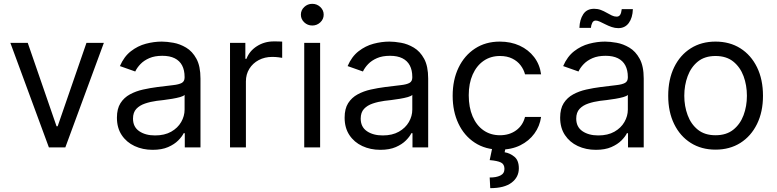

<svg xmlns="http://www.w3.org/2000/svg" viewBox="-20 -770 4057 1003"><path d="M522.5 -545.9 321.3 0H235.4L34.2 -545.9H125L275.4 -110.4H281.2L431.6 -545.9Z M777.3 12.7Q725.6 12.7 683.1 -7.1Q640.6 -26.9 615.7 -64.5Q590.8 -102.1 590.8 -155.3Q590.8 -202.1 609.4 -231.2Q627.9 -260.3 658.9 -277.1Q689.9 -293.9 727.3 -302.2Q764.6 -310.5 802.7 -315.4Q852.5 -321.8 883.8 -325.2Q915 -328.6 929.7 -336.9Q944.3 -345.2 944.3 -365.2V-368.2Q944.3 -403.3 931.4 -428Q918.5 -452.6 892.6 -465.6Q866.7 -478.5 828.1 -478.5Q788.1 -478.5 760 -466.3Q731.9 -454.1 713.9 -435.3Q695.8 -416.5 686.5 -396.5L606.4 -424.8Q627.9 -474.6 663.8 -502.4Q699.7 -530.3 741.9 -541.5Q784.2 -552.7 825.2 -552.7Q851.6 -552.7 885.7 -546.6Q919.9 -540.5 952.4 -521.2Q984.9 -502 1006.1 -463.1Q1027.3 -424.3 1027.3 -359.4V0H945.3V-74.2H939.5Q931.2 -56.6 911.1 -36.4Q891.1 -16.1 858.2 -1.7Q825.2 12.7 777.3 12.7ZM790 -62.5Q839.8 -62.5 874.3 -82Q908.7 -101.6 926.5 -132.6Q944.3 -163.6 944.3 -197.3V-274.4Q939 -268.1 920.9 -262.9Q902.8 -257.8 879.4 -253.9Q856 -250 834 -247.3Q812 -244.6 798.8 -243.2Q766.1 -238.8 737.8 -229.2Q709.5 -219.7 692.1 -201.2Q674.8 -182.6 674.8 -150.4Q674.8 -106.9 707.3 -84.7Q739.7 -62.5 790 -62.5Z M1181.6 0V-545.9H1261.7V-462.9H1267.6Q1282.7 -503.4 1322 -528.6Q1361.3 -553.7 1410.2 -553.7Q1419.4 -553.7 1433.1 -553.5Q1446.8 -553.2 1454.1 -552.7V-467.8Q1449.7 -468.8 1434.6 -470.7Q1419.4 -472.7 1402.3 -472.7Q1362.8 -472.7 1331.5 -456.1Q1300.3 -439.5 1282.5 -410.6Q1264.6 -381.8 1264.6 -344.7V0Z M1569.3 0V-545.9H1652.3V0ZM1611.3 -636.7Q1586.9 -636.7 1569.3 -653.3Q1551.8 -669.9 1551.8 -693.4Q1551.8 -716.8 1569.3 -733.4Q1586.9 -750 1611.3 -750Q1635.7 -750 1653.3 -733.4Q1670.9 -716.8 1670.9 -693.4Q1670.9 -669.9 1653.3 -653.3Q1635.7 -636.7 1611.3 -636.7Z M1966.8 12.7Q1915 12.7 1872.6 -7.1Q1830.1 -26.9 1805.2 -64.5Q1780.3 -102.1 1780.3 -155.3Q1780.3 -202.1 1798.8 -231.2Q1817.4 -260.3 1848.4 -277.1Q1879.4 -293.9 1916.7 -302.2Q1954.1 -310.5 1992.2 -315.4Q2042 -321.8 2073.2 -325.2Q2104.5 -328.6 2119.1 -336.9Q2133.8 -345.2 2133.8 -365.2V-368.2Q2133.8 -403.3 2120.8 -428Q2107.9 -452.6 2082 -465.6Q2056.2 -478.5 2017.6 -478.5Q1977.5 -478.5 1949.5 -466.3Q1921.4 -454.1 1903.3 -435.3Q1885.3 -416.5 1876 -396.5L1795.9 -424.8Q1817.4 -474.6 1853.3 -502.4Q1889.2 -530.3 1931.4 -541.5Q1973.6 -552.7 2014.6 -552.7Q2041 -552.7 2075.2 -546.6Q2109.4 -540.5 2141.8 -521.2Q2174.3 -502 2195.6 -463.1Q2216.8 -424.3 2216.8 -359.4V0H2134.8V-74.2H2128.9Q2120.6 -56.6 2100.6 -36.4Q2080.6 -16.1 2047.6 -1.7Q2014.6 12.7 1966.8 12.7ZM1979.5 -62.5Q2029.3 -62.5 2063.7 -82Q2098.1 -101.6 2116 -132.6Q2133.8 -163.6 2133.8 -197.3V-274.4Q2128.4 -268.1 2110.4 -262.9Q2092.3 -257.8 2068.8 -253.9Q2045.4 -250 2023.4 -247.3Q2001.5 -244.6 1988.3 -243.2Q1955.6 -238.8 1927.2 -229.2Q1898.9 -219.7 1881.6 -201.2Q1864.3 -182.6 1864.3 -150.4Q1864.3 -106.9 1896.7 -84.7Q1929.2 -62.5 1979.5 -62.5Z M2591.8 11.7Q2515.6 11.7 2460.2 -24.7Q2404.8 -61 2374.8 -124.5Q2344.7 -188 2344.7 -269.5Q2344.7 -353 2375.5 -416.7Q2406.2 -480.5 2461.7 -516.6Q2517.1 -552.7 2590.8 -552.7Q2648.4 -552.7 2694.6 -531.5Q2740.7 -510.3 2770.3 -471.7Q2799.8 -433.1 2806.6 -381.8H2722.7Q2716.3 -406.7 2699.7 -428.7Q2683.1 -450.7 2656 -464.1Q2628.9 -477.5 2591.8 -477.5Q2543 -477.5 2506.3 -452.1Q2469.7 -426.8 2449.2 -380.6Q2428.7 -334.5 2428.7 -272.5Q2428.7 -209.5 2448.7 -162.4Q2468.8 -115.2 2505.6 -89.4Q2542.5 -63.5 2591.8 -63.5Q2641.1 -63.5 2676.3 -89.1Q2711.4 -114.7 2722.7 -159.2H2806.6Q2799.8 -110.8 2771.7 -72.3Q2743.7 -33.7 2698 -11Q2652.3 11.7 2591.8 11.7ZM2552.7 -2.9H2622.1L2616.2 25.4Q2644 29.8 2667.2 48.8Q2690.4 67.9 2690.4 109.4Q2690.4 155.3 2652.6 184.1Q2614.7 212.9 2541 212.9L2538.1 157.2Q2571.3 157.7 2593.3 147.2Q2615.2 136.7 2615.2 112.3Q2615.2 87.9 2596.9 78.9Q2578.6 69.8 2538.1 66.4Z M3092.8 12.7Q3041 12.7 2998.5 -7.1Q2956.1 -26.9 2931.2 -64.5Q2906.2 -102.1 2906.2 -155.3Q2906.2 -202.1 2924.8 -231.2Q2943.4 -260.3 2974.4 -277.1Q3005.4 -293.9 3042.7 -302.2Q3080.1 -310.5 3118.2 -315.4Q3168 -321.8 3199.2 -325.2Q3230.5 -328.6 3245.1 -336.9Q3259.8 -345.2 3259.8 -365.2V-368.2Q3259.8 -403.3 3246.8 -428Q3233.9 -452.6 3208 -465.6Q3182.1 -478.5 3143.6 -478.5Q3103.5 -478.5 3075.4 -466.3Q3047.4 -454.1 3029.3 -435.3Q3011.2 -416.5 3002 -396.5L2921.9 -424.8Q2943.4 -474.6 2979.2 -502.4Q3015.1 -530.3 3057.4 -541.5Q3099.6 -552.7 3140.6 -552.7Q3167 -552.7 3201.2 -546.6Q3235.4 -540.5 3267.8 -521.2Q3300.3 -502 3321.5 -463.1Q3342.8 -424.3 3342.8 -359.4V0H3260.7V-74.2H3254.9Q3246.6 -56.6 3226.6 -36.4Q3206.5 -16.1 3173.6 -1.7Q3140.6 12.7 3092.8 12.7ZM3105.5 -62.5Q3155.3 -62.5 3189.7 -82Q3224.1 -101.6 3241.9 -132.6Q3259.8 -163.6 3259.8 -197.3V-274.4Q3254.4 -268.1 3236.3 -262.9Q3218.3 -257.8 3194.8 -253.9Q3171.4 -250 3149.4 -247.3Q3127.4 -244.6 3114.3 -243.2Q3081.5 -238.8 3053.2 -229.2Q3024.9 -219.7 3007.6 -201.2Q2990.2 -182.6 2990.2 -150.4Q2990.2 -106.9 3022.7 -84.7Q3055.2 -62.5 3105.5 -62.5ZM3210 -623Q3192.4 -623 3175.3 -628.9Q3158.2 -634.8 3142.6 -642.8Q3127 -650.9 3114 -656.7Q3101.1 -662.6 3092.3 -662.6Q3079.6 -662.6 3073.7 -650.4Q3067.9 -638.2 3066.9 -624.5H3006.8Q3008.3 -667.5 3026.9 -695.8Q3045.4 -724.1 3084 -724.1Q3102.5 -724.1 3118.7 -718Q3134.8 -711.9 3148.9 -703.6Q3163.1 -695.3 3176 -689.2Q3189 -683.1 3201.2 -683.1Q3213.4 -683.1 3219.5 -692.4Q3225.6 -701.7 3228 -722.2H3286.1Q3284.7 -677.2 3264.9 -650.1Q3245.1 -623 3210 -623Z M3717.8 11.7Q3644 11.7 3588.4 -23.4Q3532.7 -58.6 3501.7 -122.1Q3470.7 -185.5 3470.7 -269.5Q3470.7 -355 3501.7 -418.7Q3532.7 -482.4 3588.4 -517.6Q3644 -552.7 3717.8 -552.7Q3792 -552.7 3847.7 -517.6Q3903.3 -482.4 3934.6 -418.7Q3965.8 -355 3965.8 -269.5Q3965.8 -185.5 3934.6 -122.1Q3903.3 -58.6 3847.7 -23.4Q3792 11.7 3717.8 11.7ZM3717.8 -63.5Q3774.4 -63.5 3810.5 -92.3Q3846.7 -121.1 3864.3 -168.2Q3881.8 -215.3 3881.8 -269.5Q3881.8 -324.7 3864.3 -372.1Q3846.7 -419.4 3810.5 -448.5Q3774.4 -477.5 3717.8 -477.5Q3661.6 -477.5 3625.7 -448.5Q3589.8 -419.4 3572.3 -372.1Q3554.7 -324.7 3554.7 -269.5Q3554.7 -215.3 3572.3 -168.2Q3589.8 -121.1 3625.7 -92.3Q3661.6 -63.5 3717.8 -63.5Z"/></svg>

Font: GitLab Sans
Style: Regular
Weight: 400
Designer: Rasmus Andersson
Foundry: Modifications by GitLab B.V., manufactured by rsms
Version: Version 4.000;git-c8fb6b7